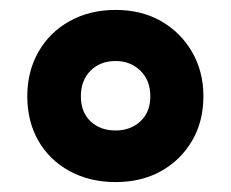

<svg xmlns="http://www.w3.org/2000/svg" viewBox="-20 -744 465 387"><path d="M213 -377Q161 -377 120.5 -399Q80 -421 57.5 -460Q35 -499 35 -550Q35 -600 57.5 -639.5Q80 -679 120.5 -701.5Q161 -724 213 -724Q265 -724 304.5 -701.5Q344 -679 367 -639.5Q390 -600 390 -550Q390 -499 367 -460Q344 -421 304.5 -399Q265 -377 213 -377ZM213 -481Q243 -481 263 -499.5Q283 -518 283 -550Q283 -582 263 -601.5Q243 -621 213 -621Q182 -621 162.5 -601.5Q143 -582 143 -550Q143 -518 162.5 -499.5Q182 -481 213 -481Z"/></svg>

Font: Noto Kufi Arabic ExtraBold
Style: Regular
Weight: 800
Designer: Monotype Design Team, David Williams, Khaled Hosny
Foundry: Google LLC
Version: Version 2.109; ttfautohint (v1.8.4.7-5d5b)